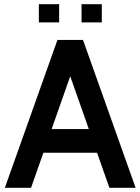

<svg xmlns="http://www.w3.org/2000/svg" viewBox="-20 -889 665 909"><path d="M164 -869H260V-783H164ZM366 -869H462V-783H366ZM622 0H498L439.5 -166H185.5L127 0H3L252 -700H373ZM312.5 -528 224.5 -278H400.5Z"/></svg>

Font: Cabin
Style: Bold
Weight: 700
Designer: Pablo Impallari
Foundry: Pablo Impallari. http://www.impallari.com Igino Marini. http://www.ikern.com
Version: Version 3.001;hotconv 1.0.109;makeotfexe 2.5.65596